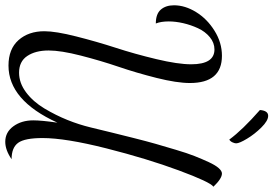

<svg xmlns="http://www.w3.org/2000/svg" viewBox="-174 -761 1034 726"><g transform="rotate(90 343.0 -398.0)"><path d="M582 75.2Q547.4 99.1 516.1 99.1Q480 99.1 457.5 68.4Q435.1 37.6 435.1 -6.8Q435.1 -38.1 443.8 -98.1Q359.4 86.9 228 86.9Q165.5 86.9 131.8 49.1Q98.1 11.2 98.1 -48.8Q98.1 -91.8 117.7 -168.9Q137.2 -246.1 160.6 -318.4Q184.1 -390.6 203.6 -472.2Q223.1 -553.7 223.1 -604Q223.1 -691.9 167 -691.9Q141.6 -691.9 120.4 -674.3Q99.1 -656.7 86.7 -629.6Q74.2 -602.5 67.6 -573.7Q61 -544.9 61 -519Q61 -489.7 68.8 -470.2Q32.7 -470.2 16.4 -489Q0 -507.8 0 -539.1Q0 -580.6 25.6 -622.3Q51.3 -664.1 96.2 -692.1Q141.1 -720.2 190.9 -720.2Q293.9 -720.2 293.9 -599.1Q293.9 -549.8 274.7 -473.1Q255.4 -396.5 232.4 -329.1Q209.5 -261.7 190.2 -186.5Q170.9 -111.3 170.9 -64.9Q170.9 -15.1 191.7 15.9Q212.4 46.9 254.9 46.9Q293.9 46.9 329.3 20.3Q364.7 -6.3 390.4 -49.3Q416 -92.3 433.6 -136Q451.2 -179.7 461.9 -224.1Q473.6 -272.5 481.2 -303.5Q488.8 -334.5 501.5 -385Q514.2 -435.5 523.9 -469.5Q533.7 -503.4 546.4 -546.1Q559.1 -588.9 570.1 -616.7Q581.1 -644.5 592.8 -669.9Q604.5 -695.3 615.5 -707.8Q626.5 -720.2 636.2 -720.2Q655.3 -720.2 686 -688Q668.5 -676.3 624.3 -556.9Q580.1 -437.5 541 -283.2Q502 -128.9 502 -42Q502 25.4 520 50.3Q538.1 75.2 582 75.2ZM396 -863.8Q398.4 -895 418 -895Q436.5 -895 461.9 -869.4Q487.3 -843.8 504.6 -814.9Q522 -786.1 522 -773.9Q522 -768.1 518.1 -759.8Q514.2 -751.5 507.8 -748Q471.2 -797.9 396 -863.8Z"/></g></svg>

Font: Dancing Script OT
Style: Regular
Weight: 400
Foundry: Pablo Impallari. www.impallari.com
Version: Version 1.000